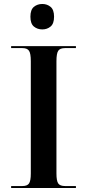

<svg xmlns="http://www.w3.org/2000/svg" viewBox="-20 -946 438 966"><path d="M36 0H362V-10H307Q282 -10 273 -23Q264 -36 264 -73V-638Q264 -677 273 -690.5Q282 -704 307 -704H362V-714H36V-704H93Q117 -704 126 -690.5Q135 -677 135 -639V-73Q135 -36 126 -23Q117 -10 93 -10H36ZM193 -798Q217 -798 234.5 -812.5Q252 -827 252 -862Q252 -897 234.5 -911.5Q217 -926 193 -926Q168 -926 150.5 -911.5Q133 -897 133 -862Q133 -827 150.5 -812.5Q168 -798 193 -798Z"/></svg>

Font: Noto Serif Display Semi
Style: Regular
Weight: 600
Designer: Monotype Design Team
Foundry: Monotype Imaging Inc.
Version: Version 1.900